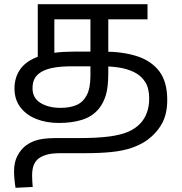

<svg xmlns="http://www.w3.org/2000/svg" viewBox="-20 -574 865 915"><path d="M261 12Q201 12 153 -7Q105 -26 77 -63Q49 -100 49 -152Q49 -206 77.5 -245.5Q106 -285 168 -306.5Q230 -328 332 -328H477Q564 -328 632 -306.5Q700 -285 738.5 -235Q777 -185 777 -98Q777 -31 752 14.5Q727 60 681 94Q648 117 606.5 131Q565 145 511 150.5Q457 156 385 156H272Q230 156 207 162Q184 168 167 179Q151 190 142 210Q133 230 133 263Q133 278 134 291.5Q135 305 136 317L54 321Q51 303 49 281.5Q47 260 47 243Q47 199 63 168.5Q79 138 104 119Q122 106 141.5 98.5Q161 91 186.5 87.5Q212 84 245 84H354Q443 84 500 76.5Q557 69 592 53.5Q627 38 650 13Q670 -9 680.5 -38.5Q691 -68 691 -105Q691 -154 671.5 -184Q652 -214 619.5 -230Q587 -246 547.5 -252Q508 -258 467 -258H325Q274 -258 238.5 -252Q203 -246 178 -232Q156 -219 145.5 -200.5Q135 -182 135 -153Q135 -107 173 -83.5Q211 -60 269 -60Q313 -60 344.5 -73.5Q376 -87 393.5 -120.5Q411 -154 411 -213V-482H239V-302L160 -286V-554H683V-482H496V-226Q496 -159 484.5 -121Q473 -83 452 -57Q421 -19 372.5 -3.5Q324 12 261 12Z"/></svg>

Font: hexutamil05
Style: Book
Weight: 400
Designer: Jelle Bosma - Monotype Design Team
Foundry: Monotype Imaging Inc.
Version: Version 2.003